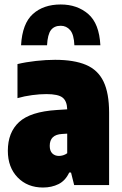

<svg xmlns="http://www.w3.org/2000/svg" viewBox="-20 -826 544 857"><path d="M172 11Q102.5 11 58.8 -34Q15 -79 15 -153Q15 -235 65.2 -281.2Q115.5 -327.5 233 -335L280 -338Q279 -375 259.2 -390.5Q239.5 -406 187 -406Q158 -406 123.8 -401.5Q89.5 -397 58 -388V-540Q95.5 -549 140.5 -554Q185.5 -559 226 -559Q310.5 -559 363.8 -536.5Q417 -514 442 -462.2Q467 -410.5 467 -323V0H311L297 -56H289Q272 -19.5 241.2 -4.2Q210.5 11 172 11ZM202 -175Q202 -152.5 213.5 -141.2Q225 -130 243 -130Q252 -130 261.5 -132.8Q271 -135.5 280 -142V-229.5L257 -228Q202 -225 202 -175ZM74 -624Q79.5 -721 126.8 -763.5Q174 -806 251 -806Q324.5 -806 373.8 -763.5Q423 -721 428 -624H312Q310 -672 293.2 -691.5Q276.5 -711 251 -711Q222 -711 207.2 -691.5Q192.5 -672 190 -624Z"/></svg>

Font: Encode Sans Condensed Black
Style: Regular
Weight: 900
Width: 3
Designer: Multiple Designers
Foundry: Impallari Type
Version: Version 3.000; ttfautohint (v1.8.3) -l 8 -r 50 -G 200 -x 14 